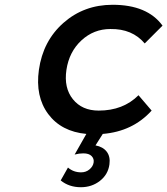

<svg xmlns="http://www.w3.org/2000/svg" viewBox="-20 -556 697 800"><path d="M142.1 -265.1Q159.2 -385.7 244.6 -460.9Q330.1 -536.1 449.2 -536.1Q593.8 -536.1 657.2 -449.2L583 -375Q531.2 -436.5 439.9 -435.1Q370.6 -435.1 319.3 -387.7Q268.1 -340.3 256.8 -265.1Q245.6 -189.9 283.7 -142.6Q321.8 -95.2 391.1 -95.2Q493.2 -95.2 557.1 -159.2L611.8 -95.2Q533.2 -8.3 408.2 2L377.9 49.8Q409.2 55.7 424.8 76.2Q440.4 96.7 436 128.9Q430.2 171.4 396.2 197.8Q362.3 224.1 316.9 224.1Q267.6 224.1 232.9 195.8L263.2 142.1Q286.1 162.1 317.9 162.1Q338.4 162.1 353 149.7Q367.7 137.2 370.1 121.1Q372.6 105.5 361.6 94.2Q350.6 83 327.1 83Q309.6 83 291 87.9L339.8 2Q235.4 -7.8 180.9 -80.8Q126.5 -153.8 142.1 -265.1Z"/></svg>

Font: Trueno
Style: Italic
Weight: 400
Designer: Julieta Ulanovsky
Foundry: Julieta Ulanovsky
Version: Version 3.001b | FøM Fix